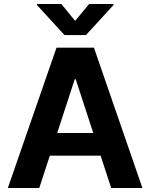

<svg xmlns="http://www.w3.org/2000/svg" viewBox="-20 -947 758 967"><path d="M19.5 0 264.6 -707H453.1L697.3 0H540L486.8 -163.1H231L177.7 0ZM449.7 -277.3 361.3 -547.9H356.4L268.1 -277.3ZM358.4 -841.8 428.7 -926.8H551.8V-921.9L413.1 -770.5H304.7L166 -921.9V-926.8H289.1Z"/></svg>

Font: Pretendard JP
Style: Bold
Weight: 700
Designer: Base glyphs from Inter by Rasmus Andersson; Hangeul glyphs from Noto Sans CJK(Source Han Sans) by Jang Soo-young and Kan
Foundry: Kil Hyung-jin
Version: Version 1.309